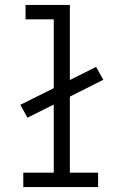

<svg xmlns="http://www.w3.org/2000/svg" viewBox="-20 -755 490 775"><path d="M74 0V-58H197V-333L91 -280L62 -332L197 -399V-677H83V-735H262V-432L368 -485L397 -433L262 -365V-58H376V0Z"/></svg>

Font: Iosevka Etoile Light
Style: Regular
Weight: 300
Designer: Belleve Invis
Foundry: Belleve Invis
Version: Version 25.0.1; ttfautohint (v1.8.4)